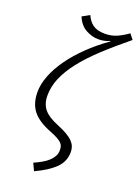

<svg xmlns="http://www.w3.org/2000/svg" viewBox="-176 -818 810 1110"><g transform="rotate(20 229.0 -263.0)"><path d="M193 -31Q113 -62 78.5 -106.5Q44 -151 44 -221Q44 -269 64.5 -322Q85 -375 123.5 -429.5Q162 -484 217 -537.5Q272 -591 340 -639L339 -642Q322 -634 305 -630.5Q288 -627 270 -627Q231 -627 192.5 -648Q154 -669 134 -718L179 -743Q194 -708 220.5 -689Q247 -670 295 -670Q333 -670 365 -683.5Q397 -697 433 -723L458 -691Q371 -620 304.5 -558Q238 -496 194 -439.5Q150 -383 127.5 -329.5Q105 -276 105 -221Q105 -171 131 -138.5Q157 -106 219 -81Q256 -66 280 -52Q304 -38 318 -23.5Q332 -9 338 6.5Q344 22 344 40Q344 99 302 140Q260 181 182 217L161 172Q186 161 208 148.5Q230 136 246 121.5Q262 107 271.5 90Q281 73 281 52Q281 39 278 28.5Q275 18 265.5 8.5Q256 -1 238.5 -10.5Q221 -20 193 -31Z"/></g></svg>

Font: Glekhifnjqigglhiwekvrgaqftz
Style: Regular
Weight: 300
Italic angle: -8°
Designer: Carrois Corporate & Edenspiekermann
Foundry: Carrois Corporate GbR & Edenspiekermann AG
Version: Version 2.001